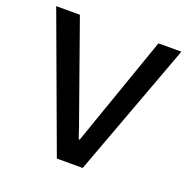

<svg xmlns="http://www.w3.org/2000/svg" viewBox="-123 -804 905 921"><g transform="rotate(20 329.5 -343.0)"><path d="M263 0 10 -686H131L301 -207Q306 -195 311 -179Q316 -163 321 -148.5Q326 -134 330 -123H335Q339 -134 344 -148Q349 -162 354 -177Q359 -192 364 -206L532 -686H649L395 0Z"/></g></svg>

Font: Archivo SemiBold Medium
Style: Regular
Weight: 500
Version: Version 2.001